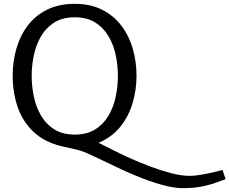

<svg xmlns="http://www.w3.org/2000/svg" viewBox="-20 -758 1195 1000"><path d="M1155 175Q1129 185 1104.5 193.5Q1080 202 1054 208.5Q1028 215 999 218.5Q970 222 935 222Q890 222 836 208Q782 194 726 172.5Q670 151 616 126Q562 101 516 78.5Q470 56 438 42Q408 28 374 20Q340 12 307 5Q214 -16 156.5 -69.5Q99 -123 72.5 -199Q46 -275 46 -363Q46 -438 65.5 -505.5Q85 -573 125 -625.5Q165 -678 226 -708Q287 -738 369 -738Q451 -738 511.5 -707.5Q572 -677 612 -624.5Q652 -572 671.5 -504.5Q691 -437 691 -363Q691 -291 671 -222.5Q651 -154 607.5 -99Q564 -44 493 -14Q496 -13 500 -11Q504 -9 508 -7Q530 4 569.5 24Q609 44 660 67Q711 90 766 110.5Q821 131 873.5 144.5Q926 158 969 158Q990 158 1021 153Q1052 148 1084 141Q1116 134 1139 127ZM369 -57Q432 -57 475 -83.5Q518 -110 544.5 -154.5Q571 -199 582.5 -253.5Q594 -308 594 -363Q594 -418 582.5 -472Q571 -526 544.5 -570.5Q518 -615 475 -641.5Q432 -668 369 -668Q306 -668 263 -641Q220 -614 194 -569.5Q168 -525 156.5 -471Q145 -417 145 -362Q145 -308 156.5 -254Q168 -200 194 -155.5Q220 -111 263 -84Q306 -57 369 -57Z"/></svg>

Font: Rosario Light Light
Style: Regular
Weight: 300
Version: Version 1.101; ttfautohint (v1.8.1.43-b0c9)